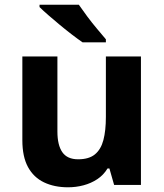

<svg xmlns="http://www.w3.org/2000/svg" viewBox="-20 -786 697 816"><path d="M579 -546V0H465L445 -70H437Q420 -42 393.5 -24.5Q367 -7 335 1.5Q303 10 269 10Q211 10 167 -11Q123 -32 99 -76Q75 -120 75 -190V-546H224V-227Q224 -169 245 -139Q266 -109 312 -109Q358 -109 383.5 -130Q409 -151 419.5 -191Q430 -231 430 -289V-546ZM315 -766Q330 -744 350.5 -716.5Q371 -689 392.5 -663.5Q414 -638 430 -619V-606H331Q312 -619 286.5 -638.5Q261 -658 234.5 -680Q208 -702 185 -722Q162 -742 148 -756V-766Z"/></svg>

Font: Noto Sans Hebrew
Style: Bold
Weight: 700
Designer: Monotype Design Team
Foundry: Monotype Imaging Inc.
Version: Version 2.003